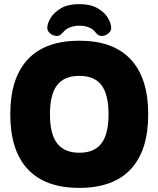

<svg xmlns="http://www.w3.org/2000/svg" viewBox="-20 -906 771 934"><path d="M366 8Q200 8 115 -83Q30 -174 30 -350Q30 -526 115 -617Q200 -708 366 -708Q531 -708 616 -617Q701 -526 701 -350Q701 -174 616 -83Q531 8 366 8ZM366 -163Q439 -163 473.5 -208.5Q508 -254 508 -350Q508 -447 473.5 -492Q439 -537 366 -537Q293 -537 258 -492Q223 -447 223 -350Q223 -254 258 -208.5Q293 -163 366 -163ZM257 -731Q240 -731 225 -742.5Q210 -754 210 -770Q210 -792 226.5 -819Q243 -846 277 -866Q311 -886 365 -886Q420 -886 454.5 -866Q489 -846 505 -818.5Q521 -791 521 -770Q521 -754 506 -742.5Q491 -731 474 -731Q458 -731 446 -747Q434 -764 413 -772.5Q392 -781 366 -781Q343 -781 322 -773.5Q301 -766 287 -749Q278 -739 271.5 -735Q265 -731 257 -731Z"/></svg>

Font: Asap Black
Style: Regular
Weight: 900
Designer: Pablo Cosgaya
Foundry: Omnibus-Type
Version: Version 3.001; ttfautohint (v1.8.4.7-5d5b)